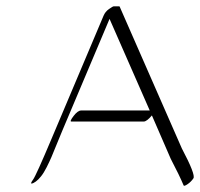

<svg xmlns="http://www.w3.org/2000/svg" viewBox="-20 -566 637 611"><path d="M463.4 -198.7Q446.8 -179.2 437.5 -179.2H207Q200.7 -179.2 214.1 -196.8Q227.5 -214.4 238.3 -214.4H456.5L328.6 -505.9L178.2 -149.9Q171.9 -134.8 160.6 -107.2Q149.4 -79.6 143.6 -65.9Q137.7 -52.2 128.7 -34.2Q119.6 -16.1 110.8 -5.1Q102.1 5.9 94 11.7Q85.9 17.6 80.8 18.1Q75.7 18.6 85.2 5.6Q94.7 -7.3 144.5 -125.5L309.6 -516.1Q314.9 -528.8 326.9 -537.4Q338.9 -545.9 342.3 -545.9H358.9Q360.4 -545.9 360.8 -544.9L558.6 -93.8Q603 -9.8 595.5 1.5Q587.9 12.7 577.1 20Q566.4 27.3 564.5 24.4Q550.8 -8.3 523.4 -60.5Z"/></svg>

Font: ML-NILA03
Style: Regular
Weight: 400
Designer: CLT@C-DIT
Version: Version ML-NILA03 1.0